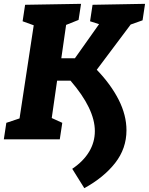

<svg xmlns="http://www.w3.org/2000/svg" viewBox="-29 -727 777 1002"><path d="M715 -621 653 -599 476 -363Q550 -286 590.5 -206Q631 -126 631 -47Q631 48 572 123.5Q513 199 411 255L348 154Q406 115 436 65Q466 15 466 -43Q466 -159 339 -306H269L241 -111L296 -86L283 0H-9L4 -86L73 -109L147 -595L89 -616L102 -702L394 -707L381 -623L316 -597L291 -423H362L488 -601L441 -616L454 -702L728 -707Z"/></svg>

Font: Bitter Pro ExtraBold
Style: Italic
Weight: 800
Italic angle: -9°
Designer: Sol Matas, and Bitter project Authors
Foundry: Sol Matas
Version: Version 1.010